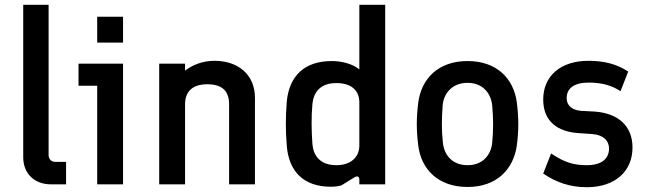

<svg xmlns="http://www.w3.org/2000/svg" viewBox="-20 -770 2702 802"><path d="M193 0H256V-94H210C194 -94 183 -106 183 -123V-750H77V-113C77 -45 124 0 193 0Z M386 0H494V-504H308V-412H386ZM386 -592H494V-700H386Z M645 0H753V-334C753 -388 784 -418 846 -418C910 -418 937 -388 937 -334V0H1045V-361C1045 -459 974 -516 876 -516C825 -516 783 -498 753 -475V-504H645Z M1362 10C1381 10 1391 8 1405 5L1460 -29C1473 -37 1481 -32 1481 -20V0H1589V-750H1481V-480C1456 -501 1412 -515 1366 -515C1248 -515 1188 -449 1178 -347C1175 -311 1174 -283 1174 -253C1174 -225 1175 -196 1178 -159C1187 -56 1246 10 1362 10ZM1385 -80C1317 -80 1289 -120 1285 -168C1281 -224 1280 -281 1285 -336C1290 -385 1318 -423 1385 -423C1448 -423 1481 -392 1481 -342V-162C1481 -114 1446 -80 1385 -80Z M1933 11C2055 11 2125 -63 2139 -163C2143 -195 2145 -223 2145 -251C2145 -279 2143 -308 2139 -341C2126 -442 2055 -515 1933 -515C1810 -515 1740 -441 1727 -341C1723 -308 1721 -279 1721 -251C1721 -223 1723 -195 1727 -163C1739 -63 1810 11 1933 11ZM1933 -80C1869 -80 1835 -123 1830 -174C1824 -229 1825 -272 1829 -329C1833 -380 1869 -424 1933 -424C1997 -424 2031 -380 2036 -329C2041 -271 2041 -229 2036 -174C2031 -123 1997 -80 1933 -80Z M2431 12C2549 12 2622 -54 2622 -154C2622 -244 2562 -297 2464 -304L2407 -307C2371 -310 2347 -328 2347 -360C2347 -401 2378 -425 2439 -425C2494 -425 2536 -413 2572 -389L2604 -471C2556 -503 2502 -516 2438 -516C2323 -516 2249 -454 2249 -354C2249 -261 2312 -219 2397 -214L2454 -210C2500 -207 2524 -182 2524 -150C2524 -107 2493 -80 2431 -80C2378 -80 2338 -91 2282 -129L2249 -45C2304 -8 2361 12 2431 12Z"/></svg>

Font: Finlandica Medium
Style: Regular
Weight: 500
Designer: Niklas Ekholm, Juho Hiilivirta, Jaakko Suomalainen
Foundry: Helsinki Type Studio
Version: Version 2.000;Glyphs 3.2 (3202)